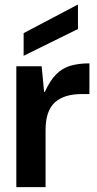

<svg xmlns="http://www.w3.org/2000/svg" viewBox="-20 -768 397 788"><path d="M47 0V-496H151L161 -391H164Q186 -439 211.5 -464Q237 -489 270.5 -498.5Q304 -508 347 -508V-382H315Q280 -382 252 -373.5Q224 -365 205 -347.5Q186 -330 176.5 -302Q167 -274 167 -234V0ZM77 -539V-632L297 -748H300V-649Z"/></svg>

Font: DM Sans 36pt SemiBold
Style: Regular
Weight: 600
Designer: Colophon Foundry, Jonny Pinhorn
Foundry: Colophon Foundry
Version: Version 4.004;gftools[0.9.30]